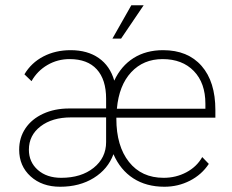

<svg xmlns="http://www.w3.org/2000/svg" viewBox="-20 -701 882 731"><path d="M423 -253V-249Q423 -145 471 -84.5Q519 -24 603 -24Q650 -24 689.5 -45Q729 -66 750 -103L775 -77Q748 -36 703 -13Q658 10 606 10Q537 10 487.5 -22Q438 -54 412 -114Q391 -57 337 -23.5Q283 10 209 10Q140 10 96.5 -29.5Q53 -69 53 -131Q53 -177 77 -212.5Q101 -248 144.5 -268Q188 -288 243 -288H384V-325Q384 -398 348.5 -437Q313 -476 245 -476Q199 -476 160.5 -453.5Q122 -431 100 -392L73 -418Q99 -462 145 -486Q191 -510 249 -510Q313 -510 356 -480Q399 -450 415 -394Q441 -450 488.5 -480Q536 -510 601 -510Q695 -510 747.5 -450Q800 -390 800 -282V-253ZM425 -287H762V-306Q762 -385 718 -430.5Q674 -476 599 -476Q526 -476 479.5 -426Q433 -376 425 -287ZM384 -254H250Q179 -254 134.5 -220Q90 -186 90 -131Q90 -84 124 -54Q158 -24 213 -24Q289 -24 336.5 -62Q384 -100 384 -160ZM480 -681H527L441 -554H408Z"/></svg>

Font: Sarabun Thin
Style: Regular
Weight: 250
Designer: Suppakit Chalermlarp | Katatrad Co.,Ltd.
Foundry: Cadson Demak Co.,Ltd.
Version: Version 1.000; ttfautohint (v1.6)